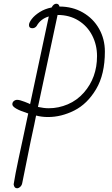

<svg xmlns="http://www.w3.org/2000/svg" viewBox="-20 -1002 601 1027"><path d="M53 -16Q61 -67 79.5 -154Q98 -241 103 -263Q130 -387 131 -395Q46 -422 46 -444Q46 -455 54 -461.5Q62 -468 72 -468Q85 -468 112 -457.5Q139 -447 141 -445L241 -914Q197 -901 176 -863Q167 -851 153 -851Q135 -851 135 -868Q135 -881 150 -900.5Q165 -920 192.5 -937.5Q220 -955 256 -962Q267 -982 281 -982Q295 -982 298 -967Q368 -967 423.5 -935Q479 -903 510 -848Q541 -793 541 -726Q541 -604 494 -525Q447 -446 377.5 -411Q308 -376 237 -376Q203 -376 173 -384Q168 -356 144 -246Q104 -50 99 -23Q97 -11 88.5 -3Q80 5 71 5Q56 5 53 -16ZM499 -702Q499 -762 473 -812.5Q447 -863 399 -892.5Q351 -922 288 -922L183 -430Q215 -423 241 -423Q293 -423 342.5 -444Q392 -465 429 -507Q499 -587 499 -702Z"/></svg>

Font: Bad Script
Style: Regular
Weight: 400
Italic angle: -10°
Designer: Roman Shchyukin (Gaslight Type Foundry), Cyreal (Charset Expansion)
Foundry: Gaslight
Version: Version 2.000